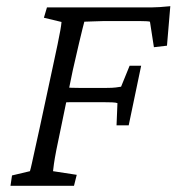

<svg xmlns="http://www.w3.org/2000/svg" viewBox="-20 -597 567 617"><path d="M13.7 0 18.6 -33.2 76.2 -46.9Q79.1 -56.6 82.5 -72.3Q85.9 -87.9 91.8 -114.7Q97.7 -141.6 107.4 -185.5L149.4 -380.9Q159.2 -425.8 165 -454.1Q170.9 -482.4 173.8 -499Q176.8 -515.6 177.7 -526.4L121.1 -540L130.9 -573.2H444.3Q456.1 -573.2 467.3 -573.2Q478.5 -573.2 493.2 -574.2Q507.8 -575.2 527.3 -577.1L516.6 -450.2L474.6 -445.3L461.9 -527.3Q459 -528.3 449.7 -528.8Q440.4 -529.3 429.7 -529.3H312.5Q298.8 -529.3 280.3 -528.3Q261.7 -527.3 251 -527.3Q250 -524.4 245.1 -504.4Q240.2 -484.4 233.9 -458Q227.5 -431.6 222.2 -407.2Q216.8 -382.8 213.9 -371.1L178.7 -200.2Q167 -145.5 161.1 -115.2Q155.3 -85 153.3 -70.3Q151.4 -55.7 150.4 -46.9L226.6 -35.2L217.8 0ZM354.5 -194.3 357.4 -265.6Q352.5 -267.6 340.3 -268.1Q328.1 -268.6 311.5 -268.6H224.6Q216.8 -268.6 205.6 -268.6Q194.3 -268.6 175.8 -267.6L185.5 -316.4Q198.2 -315.4 210.4 -314.9Q222.7 -314.5 234.4 -314.5H322.3Q341.8 -314.5 352.1 -315.9Q362.3 -317.4 369.1 -318.4L396.5 -385.7H433.6L393.6 -194.3Z"/></svg>

Font: Crimson Pro ExtraLight Light
Style: Italic
Weight: 300
Italic angle: -12°
Version: Version 1.002